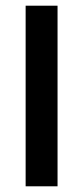

<svg xmlns="http://www.w3.org/2000/svg" viewBox="-20 -654 291 674"><path d="M70 0V-634H182V0Z"/></svg>

Font: Matangi
Style: Bold
Weight: 700
Designer: Prashant Pant
Foundry: The Graphic Ant
Version: Version 3.002